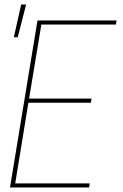

<svg xmlns="http://www.w3.org/2000/svg" viewBox="-20 -825 540 845"><path d="M24 0 145 -735H493L490 -717H162L108 -391H383L380 -373H105L47 -18H375L372 0ZM41 -661 73 -805H95L58 -661Z"/></svg>

Font: Iosevka Term Curly Th Obl
Style: Regular
Weight: 100
Italic angle: -9°
Designer: Belleve Invis
Foundry: Belleve Invis
Version: Version 32.3.0